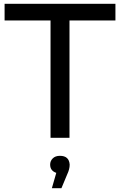

<svg xmlns="http://www.w3.org/2000/svg" viewBox="-20 -720 627 1003"><path d="M343 0H244V-613H4V-700H583V-613H343ZM301 263H251L274 183Q242 172 242 140Q242 121 255.5 107.5Q269 94 293 94Q341 94 344 140Q344 164 331 191Z"/></svg>

Font: Argentum Novus
Style: Regular
Weight: 400
Designer: Julieta Ulanovsky
Foundry: Julieta Ulanovsky
Version: Version 7.20;July 27, 2021;FontCreator 13.0.0.2683 64-bit